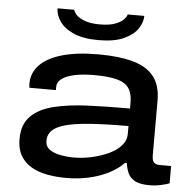

<svg xmlns="http://www.w3.org/2000/svg" viewBox="-52 -776 829 840"><g transform="rotate(5 362.0 -356.0)"><path d="M270 12Q224 12 184.5 4.5Q145 -3 115 -20.5Q85 -38 68 -67.5Q51 -97 51 -140Q51 -204 86.5 -240Q122 -276 186.5 -292Q251 -308 336.5 -311.5Q422 -315 521 -315V-342Q521 -382 504.5 -405Q488 -428 451 -437.5Q414 -447 352 -447Q301 -447 265 -439Q229 -431 210 -416.5Q191 -402 191 -382V-367H75Q74 -371 73.5 -375.5Q73 -380 73 -385Q73 -432 105.5 -466.5Q138 -501 202.5 -520Q267 -539 363 -539Q453 -539 514.5 -522Q576 -505 607 -466Q638 -427 638 -360V-119Q638 -99 645.5 -89.5Q653 -80 672 -80H722V-4Q710 1 685.5 6.5Q661 12 635 12Q593 12 571 0Q549 -12 540 -32Q531 -52 528 -76H520Q493 -48 453 -28Q413 -8 366.5 2Q320 12 270 12ZM296 -80Q332 -80 371.5 -88.5Q411 -97 445 -112.5Q479 -128 500 -151Q521 -174 521 -204V-238Q403 -238 324.5 -230.5Q246 -223 207.5 -202.5Q169 -182 169 -143Q169 -118 187.5 -104.5Q206 -91 235.5 -85.5Q265 -80 296 -80ZM357 -601Q289 -601 247 -620Q205 -639 186 -667.5Q167 -696 167 -724H240Q243 -712 256 -699.5Q269 -687 294 -678.5Q319 -670 357 -670Q399 -670 424 -679.5Q449 -689 461 -701.5Q473 -714 475 -724H548Q548 -696 529 -667.5Q510 -639 468 -620Q426 -601 357 -601Z"/></g></svg>

Font: Archivo Expanded Medium
Style: Regular
Weight: 500
Width: 7
Designer: Hector Gatti
Foundry: Omnibus-Type
Version: Version 2.001